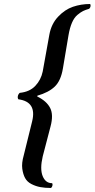

<svg xmlns="http://www.w3.org/2000/svg" viewBox="-20 -727 473 959"><path d="M322.3 -551.8 294.4 -386.2Q284.2 -323.7 253.4 -294.4Q222.7 -265.1 166.5 -249L166 -245.1Q212.9 -222.2 230.5 -187.7Q248 -153.3 232.4 -95.2L193.4 54.2Q178.7 117.2 193.1 152.6Q207.5 188 240.2 188Q243.7 192.4 241.9 200Q240.2 207.5 234.9 211.9Q204.6 211.9 181.2 207.5Q157.7 203.1 136.7 192.1Q115.7 181.2 105.5 162.6Q95.2 144 91.3 116Q87.4 87.9 98.6 48.8L140.6 -121.1Q164.6 -218.8 71.8 -231Q67.4 -236.8 69.1 -246.6Q70.8 -256.3 78.6 -263.2Q127.9 -268.1 156.2 -297.9Q184.6 -327.6 193.4 -370.1L226.6 -554.2Q236.3 -607.4 270 -643.3Q303.7 -679.2 344.2 -693.1Q384.8 -707 430.2 -707Q433.6 -702.6 432.1 -695.1Q430.7 -687.5 425.3 -683.1Q406.7 -677.7 394.8 -671.9Q382.8 -666 366.7 -652.6Q350.6 -639.2 339.6 -613.8Q328.6 -588.4 322.3 -551.8Z"/></svg>

Font: Linux Libertine
Style: Semibold Italic
Weight: 600
Italic angle: -11.5°
Designer: Philipp H. Poll
Foundry: Philipp H. Poll
Version: Version 5.1.2 ; ttfautohint (v0.9)